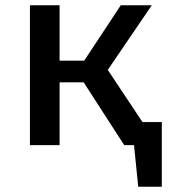

<svg xmlns="http://www.w3.org/2000/svg" viewBox="-20 -548 640 725"><path d="M591 -87V157H502L486 0H449L296 -237H205V0H93V-528H205V-319H298L436 -528H553L387 -284L518 -87Z"/></svg>

Font: Fira Mono Medium
Style: Regular
Weight: 500
Designer: Carrois Corporate & Edenspiekermann AG
Foundry: Carrois Corporate GbR & Edenspiekermann AG
Version: Version 3.206